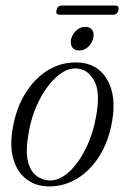

<svg xmlns="http://www.w3.org/2000/svg" viewBox="-20 -662 448 690"><path d="M257 -437.5Q329.5 -436 364.5 -377Q399.5 -318 382.5 -223.5Q370 -153.5 337.5 -101.5Q305 -49.5 258.2 -20.8Q211.5 8 156.5 8Q110.5 8 76.8 -16.8Q43 -41.5 28.5 -88.5Q14 -135.5 26 -202.5Q38.5 -274.5 72 -328Q105.5 -381.5 153.2 -410.2Q201 -439 257 -437.5ZM161.5 -13.5Q195.5 -14 229 -45Q262.5 -76 288.2 -128Q314 -180 325 -241.5Q342 -331 318.2 -372.8Q294.5 -414.5 253.5 -416Q219 -417.5 183.8 -386.2Q148.5 -355 121.2 -302Q94 -249 83 -184.5Q71.5 -122.5 79.8 -85Q88 -47.5 110 -30.8Q132 -14 161.5 -13.5ZM264.5 -480.5Q246.5 -480.5 239 -492.8Q231.5 -505 236 -523Q241 -541 255 -553.2Q269 -565.5 286.5 -565.5Q304.5 -565.5 312 -553.2Q319.5 -541 314.5 -523Q310 -505 296 -492.8Q282 -480.5 264.5 -480.5ZM183 -625.5Q187 -642 202 -642H394Q409.5 -642 405.5 -625.5Q401.5 -609 386.5 -609H194.5Q179 -609 183 -625.5Z"/></svg>

Font: Fraunces 144pt Soft Light
Style: Italic
Weight: 300
Italic angle: -16°
Version: Version 1.000;[b76b70a41]